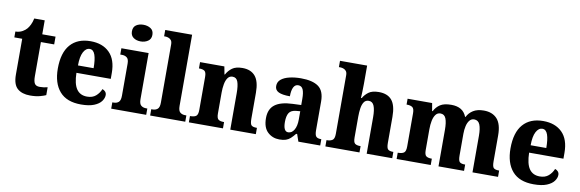

<svg xmlns="http://www.w3.org/2000/svg" viewBox="-53 -1221 5079 1680"><g transform="rotate(10 2486.0 -381.0)"><path d="M243 10Q171 10 130.5 -25.5Q90 -61 90 -149V-467H20V-519Q56 -520 81.5 -534.5Q107 -549 120 -565Q133 -580 144.5 -603.5Q156 -627 163 -660H256V-536H374V-467H256V-163Q256 -119 268 -99Q280 -79 313 -79Q351 -79 383 -88V-18Q367 -10 331 0Q295 10 243 10Z M695 10Q568 10 505 -62.5Q442 -135 442 -265Q442 -406 505 -478Q568 -550 684 -550Q791 -550 852.5 -488.5Q914 -427 914 -308V-256H609Q611 -158 642.5 -112.5Q674 -67 736 -67Q784 -67 813.5 -92.5Q843 -118 858 -155Q874 -150 884.5 -138Q895 -126 895 -108Q895 -81 875 -53.5Q855 -26 811 -8Q767 10 695 10ZM750 -322Q750 -398 735.5 -440Q721 -482 688 -482Q654 -482 632.5 -441Q611 -400 611 -322Z M1114 -624Q1076 -624 1050 -642.5Q1024 -661 1024 -698Q1024 -737 1050 -754.5Q1076 -772 1114 -772Q1151 -772 1178.5 -754.5Q1206 -737 1206 -698Q1206 -661 1178.5 -642.5Q1151 -624 1114 -624ZM963 0V-56H974Q1002 -56 1019 -71Q1036 -86 1036 -128V-413Q1036 -452 1018.5 -466Q1001 -480 975 -480H959V-536H1201V-127Q1201 -85 1218.5 -70.5Q1236 -56 1264 -56H1274V0Z M1309 0V-56H1320Q1347 -56 1364.5 -70.5Q1382 -85 1382 -127V-645Q1382 -671 1370.5 -683.5Q1359 -696 1344.5 -700Q1330 -704 1320 -704H1309V-760H1548V-127Q1548 -85 1565.5 -70.5Q1583 -56 1610 -56H1621V0Z M1653 0V-56H1658Q1690 -56 1707 -68Q1724 -80 1724 -124V-416Q1724 -457 1708.5 -468.5Q1693 -480 1662 -480H1658V-536H1874L1887 -467H1891Q1911 -504 1943 -527Q1975 -550 2033 -550Q2108 -550 2147 -504Q2186 -458 2186 -357V-126Q2186 -80 2199 -68Q2212 -56 2244 -56H2248V0H2021V-325Q2021 -389 2008.5 -424.5Q1996 -460 1961 -460Q1934 -460 1918.5 -438.5Q1903 -417 1896.5 -381.5Q1890 -346 1890 -306V-121Q1890 -79 1905.5 -67.5Q1921 -56 1952 -56H1956V0Z M2458 10Q2397 10 2354 -30Q2311 -70 2311 -154Q2311 -235 2362.5 -274Q2414 -313 2519 -317L2595 -320V-374Q2595 -430 2582.5 -458Q2570 -486 2540 -486Q2512 -486 2498 -458Q2484 -430 2484 -378Q2416 -378 2383 -394Q2350 -410 2350 -446Q2350 -483 2377.5 -505.5Q2405 -528 2451.5 -539Q2498 -550 2553 -550Q2657 -550 2709 -512Q2761 -474 2761 -380V-126Q2761 -85 2773 -70.5Q2785 -56 2817 -56H2820V0H2626L2604 -64H2595Q2574 -38 2556 -21.5Q2538 -5 2515 2.5Q2492 10 2458 10ZM2523 -65Q2556 -65 2576 -99.5Q2596 -134 2596 -191V-265L2562 -262Q2515 -258 2497.5 -230.5Q2480 -203 2480 -150Q2480 -65 2523 -65Z M2866 0V-56H2871Q2899 -56 2918 -68Q2937 -80 2937 -124V-645Q2937 -671 2925.5 -683.5Q2914 -696 2899.5 -700Q2885 -704 2875 -704H2862V-760H3103V-599Q3103 -562 3101.5 -527Q3100 -492 3099 -472H3106Q3123 -503 3154.5 -526.5Q3186 -550 3245 -550Q3323 -550 3361 -504Q3399 -458 3399 -357V-126Q3399 -80 3412.5 -68Q3426 -56 3457 -56H3460V0H3233V-325Q3233 -389 3219 -424Q3205 -459 3171 -459Q3143 -459 3128.5 -437Q3114 -415 3109 -380Q3104 -345 3104 -306V-121Q3104 -79 3119 -67.5Q3134 -56 3165 -56H3169V0Z M3499 0V-56H3505Q3536 -56 3553.5 -68Q3571 -80 3571 -124V-419Q3571 -461 3553.5 -472.5Q3536 -484 3506 -484H3502V-536H3720L3732 -467H3737Q3756 -505 3790.5 -527.5Q3825 -550 3889 -550Q3940 -550 3974 -530Q4008 -510 4025 -467H4029Q4047 -504 4083.5 -527Q4120 -550 4178 -550Q4254 -550 4296 -504Q4338 -458 4338 -357V-126Q4338 -80 4351.5 -68Q4365 -56 4397 -56H4400V0H4173V-325Q4173 -389 4158.5 -424Q4144 -459 4108 -459Q4083 -459 4067 -439.5Q4051 -420 4043.5 -388Q4036 -356 4036 -318V-126Q4036 -80 4049.5 -68Q4063 -56 4094 -56H4098V0H3871V-325Q3871 -389 3857.5 -424Q3844 -459 3808 -459Q3782 -459 3766 -438Q3750 -417 3743 -382Q3736 -347 3736 -306V-121Q3736 -79 3752 -67.5Q3768 -56 3799 -56H3802V0Z M4717 10Q4590 10 4527 -62.5Q4464 -135 4464 -265Q4464 -406 4527 -478Q4590 -550 4706 -550Q4813 -550 4874.5 -488.5Q4936 -427 4936 -308V-256H4631Q4633 -158 4664.5 -112.5Q4696 -67 4758 -67Q4806 -67 4835.5 -92.5Q4865 -118 4880 -155Q4896 -150 4906.5 -138Q4917 -126 4917 -108Q4917 -81 4897 -53.5Q4877 -26 4833 -8Q4789 10 4717 10ZM4772 -322Q4772 -398 4757.5 -440Q4743 -482 4710 -482Q4676 -482 4654.5 -441Q4633 -400 4633 -322Z"/></g></svg>

Font: Noto Serif Ethiopic SemiCondensed ExtraBold
Style: Regular
Weight: 800
Width: 4
Designer: Monotype Design Team
Foundry: Monotype Imaging Inc.
Version: Version 2.102; ttfautohint (v1.8.4.7-5d5b)